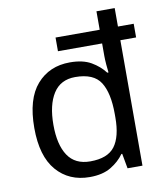

<svg xmlns="http://www.w3.org/2000/svg" viewBox="-85 -831 788 912"><g transform="rotate(-10 308.5 -375.0)"><path d="M275 10Q175 10 115 -59.5Q55 -129 55 -265Q55 -405 115.5 -474Q176 -543 275 -543Q338 -543 377.5 -520Q417 -497 442 -464H448Q446 -477 444 -502.5Q442 -528 442 -544V-605H229V-671H442V-760H530V-671H606V-605H530V0H458L445 -72H441Q417 -38 377 -14Q337 10 275 10ZM290 -63Q374 -63 408.5 -109Q443 -155 443 -248V-265Q443 -366 410 -418Q377 -470 288 -470Q217 -470 182 -415Q147 -360 147 -264Q147 -168 182 -115.5Q217 -63 290 -63Z"/></g></svg>

Font: Noto Sans Chakma
Style: Regular
Weight: 400
Designer: Zachary Quinn Scheuren - Monotype Design Team
Foundry: Monotype Imaging Inc.
Version: Version 2.003; ttfautohint (v1.8.4.7-5d5b)